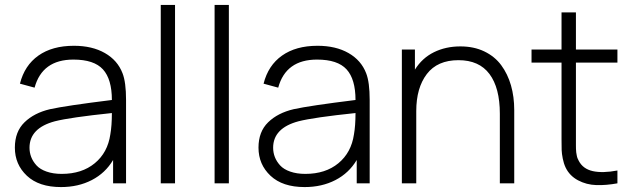

<svg xmlns="http://www.w3.org/2000/svg" viewBox="-20 -740 2545 775"><path d="M226.1 15.1Q137.2 15.1 88.6 -30.5Q40 -76.2 40 -144Q40 -208.5 78.9 -246.3Q117.7 -284.2 182.1 -299.3Q246.6 -313.5 431.6 -336.4Q431.6 -420.4 395.5 -460Q359.4 -499.5 276.4 -499.5Q150.4 -499.5 119.6 -386.2L60.5 -402.3Q79.1 -476.1 135 -515.6Q190.9 -555.2 278.3 -555.2Q352.1 -555.2 403.3 -525.9Q454.6 -496.6 474.6 -444.3Q488.8 -408.2 488.8 -336.4V0H436.5V-94.2Q405.3 -41.5 350.6 -13.2Q295.9 15.1 226.1 15.1ZM99.1 -143.6Q99.1 -124 106 -106.2Q112.8 -88.4 127.2 -72.5Q141.6 -56.6 168 -47.4Q194.3 -38.1 229 -38.1Q310.5 -38.1 362.5 -81.1Q414.6 -124 425.3 -197.3Q431.6 -232.4 431.6 -283.7Q263.2 -266.1 201.7 -250.5Q99.1 -223.1 99.1 -143.6Z M628.9 0V-720.2H686.5V0Z M846.2 0V-720.2H903.8V0Z M1209.5 15.1Q1120.6 15.1 1072 -30.5Q1023.4 -76.2 1023.4 -144Q1023.4 -208.5 1062.3 -246.3Q1101.1 -284.2 1165.5 -299.3Q1230 -313.5 1415 -336.4Q1415 -420.4 1378.9 -460Q1342.8 -499.5 1259.8 -499.5Q1133.8 -499.5 1103 -386.2L1043.9 -402.3Q1062.5 -476.1 1118.4 -515.6Q1174.3 -555.2 1261.7 -555.2Q1335.4 -555.2 1386.7 -525.9Q1438 -496.6 1458 -444.3Q1472.2 -408.2 1472.2 -336.4V0H1419.9V-94.2Q1388.7 -41.5 1334 -13.2Q1279.3 15.1 1209.5 15.1ZM1082.5 -143.6Q1082.5 -124 1089.4 -106.2Q1096.2 -88.4 1110.6 -72.5Q1125 -56.6 1151.4 -47.4Q1177.7 -38.1 1212.4 -38.1Q1293.9 -38.1 1345.9 -81.1Q1397.9 -124 1408.7 -197.3Q1415 -232.4 1415 -283.7Q1246.6 -266.1 1185.1 -250.5Q1082.5 -223.1 1082.5 -143.6Z M1997.6 -280.8Q1997.6 -385.3 1955.8 -441.2Q1914.1 -497.1 1830.6 -497.1Q1745.6 -497.1 1702.9 -441.2Q1660.2 -385.3 1660.2 -291.5V0H1602.1V-540H1654.8V-459Q1684.1 -505.9 1731.7 -529.3Q1779.3 -552.7 1838.4 -552.7Q1892.6 -552.7 1934.8 -532.5Q1977.1 -512.2 2003.2 -476.8Q2029.3 -441.4 2042.5 -395.5Q2055.7 -349.6 2055.7 -295.4V0H1997.6Z M2472.2 0Q2427.2 8.3 2387.2 7.1Q2347.2 5.9 2313.2 -12.2Q2279.3 -30.3 2263.2 -63.5Q2255.4 -80.1 2251.5 -100.1Q2247.6 -120.1 2247.1 -134.3Q2246.6 -148.4 2246.6 -177.2Q2246.6 -184.1 2246.6 -187.5V-487.3H2125.5V-540H2246.6V-689.9H2304.7V-540H2472.2V-487.3H2304.7V-188.5Q2304.7 -183.6 2304.7 -170.4Q2304.7 -157.2 2304.7 -153.1Q2304.7 -148.9 2304.9 -139.2Q2305.2 -129.4 2305.9 -125Q2306.6 -120.6 2307.9 -113.5Q2309.1 -106.4 2311 -101.6Q2313 -96.7 2315.9 -91.3Q2333 -58.1 2372.8 -49.3Q2412.6 -40.5 2472.2 -51.8Z"/></svg>

Font: Manrope Light
Style: Regular
Weight: 300
Designer: Mikhail Sharanda
Foundry: Mikhail Sharanda
Version: Version 4.505;FEAKit 1.0